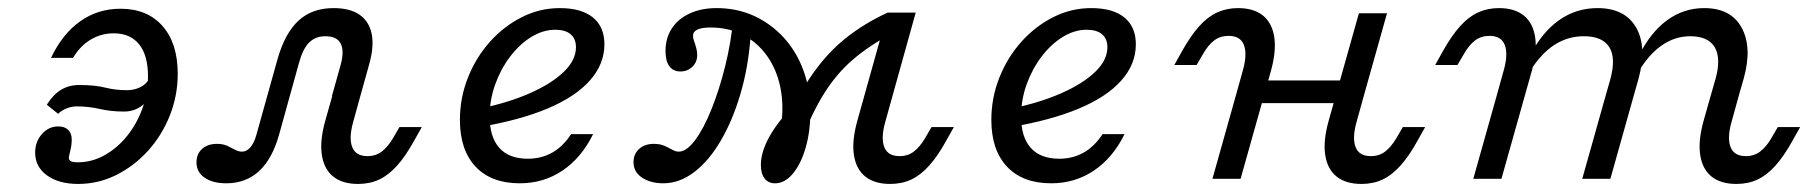

<svg xmlns="http://www.w3.org/2000/svg" viewBox="-20 -446 4528 479"><path d="M280.6 -424.2Q347.6 -424.2 385.5 -381Q423.4 -337.9 423.4 -262.1Q423.4 -207.3 403.6 -157.7Q383.9 -108.1 349.2 -69.8Q314.5 -31.5 269.8 -9.3Q225 12.9 175 12.9Q126.6 12.9 97.2 -8.5Q67.7 -29.8 67.7 -65.3Q67.7 -92.7 84.7 -111.7Q101.6 -130.6 125 -130.6Q141.1 -130.6 150 -122.2Q158.9 -113.7 158.9 -98.4Q158.9 -83.9 156 -73Q153.2 -62.1 152 -55.2Q150.8 -48.4 155.2 -44.8Q159.7 -41.1 174.2 -41.1Q208.9 -41.1 240.3 -58.5Q271.8 -75.8 296.4 -106Q321 -136.3 335.1 -175Q349.2 -213.7 349.2 -255.6Q349.2 -308.1 327 -335.5Q304.8 -362.9 263.7 -362.9Q233.1 -362.9 206.9 -347.6Q180.6 -332.3 162.1 -301.6H107.3Q135.5 -361.3 179.8 -392.7Q224.2 -424.2 280.6 -424.2ZM350.8 -247.6 361.3 -223.4Q354.8 -198.4 335.1 -183.1Q315.3 -167.7 289.5 -167.7Q256.5 -167.7 228.6 -174.2Q200.8 -180.6 171 -180.6Q159.7 -180.6 146.8 -175.8Q133.9 -171 125 -162.1L96.8 -184.7Q112.9 -210.5 132.7 -222.2Q152.4 -233.9 177.4 -233.9Q217.7 -233.9 242.7 -227.4Q267.7 -221 296.8 -221Q314.5 -221 329.4 -228.2Q344.4 -235.5 350.8 -247.6Z M544.4 11.3Q510.5 11.3 490.3 -2.8Q470.2 -16.9 470.2 -41.1Q470.2 -62.1 484.3 -74.6Q498.4 -87.1 521 -87.1Q536.3 -87.1 546.8 -82.3Q557.3 -77.4 566.1 -72.6Q575 -67.7 583.9 -67.7Q595.2 -67.7 604.4 -78.2Q613.7 -88.7 619.4 -108.9L672.6 -299.2Q691.1 -363.7 725 -394.8Q758.9 -425.8 812.1 -425.8Q853.2 -425.8 877 -409.3Q900.8 -392.7 907.3 -361.3Q913.7 -329.8 900.8 -284.7L879 -206.5H808.1L829.8 -283.9Q839.5 -319.4 829.8 -337.5Q820.2 -355.6 791.9 -355.6Q766.9 -355.6 751.2 -339.9Q735.5 -324.2 725.8 -288.7L676.6 -111.3Q659.7 -50 626.6 -19.4Q593.5 11.3 544.4 11.3ZM860.5 -139.5Q850 -100.8 858.9 -78.6Q867.7 -56.5 896.8 -56.5Q917.7 -56.5 932.7 -68.1Q947.6 -79.8 959.7 -100L976.6 -129H1032.3L1012.9 -94.4Q991.9 -56.5 970.6 -32.7Q949.2 -8.9 925.8 2Q902.4 12.9 873.4 12.9Q834.7 12.9 811.7 -5.2Q788.7 -23.4 783.1 -58.5Q777.4 -93.5 791.1 -143.5L808.9 -206.5H879Z M1276.6 11.3Q1205.6 11.3 1166.5 -30.2Q1127.4 -71.8 1127.4 -146.8Q1127.4 -202.4 1147.6 -252.8Q1167.7 -303.2 1202.4 -341.9Q1237.1 -380.6 1281.9 -403.2Q1326.6 -425.8 1376.6 -425.8Q1430.6 -425.8 1459.3 -402.4Q1487.9 -379 1487.9 -335.5Q1487.9 -286.3 1452 -245.6Q1416.1 -204.8 1346.4 -175.4Q1276.6 -146 1175.8 -129L1176.6 -175Q1247.6 -189.5 1301.6 -213.3Q1355.6 -237.1 1386.3 -266.5Q1416.9 -296 1416.9 -328.2Q1416.9 -349.2 1403.6 -360.5Q1390.3 -371.8 1365.3 -371.8Q1334.7 -371.8 1305.2 -353.6Q1275.8 -335.5 1252.4 -304.4Q1229 -273.4 1215.3 -235.1Q1201.6 -196.8 1201.6 -155.6Q1201.6 -104 1225.8 -77Q1250 -50 1296.8 -50Q1330.6 -50 1357.7 -65.3Q1384.7 -80.6 1404.8 -111.3H1459.7Q1430.6 -52.4 1383.5 -20.6Q1336.3 11.3 1276.6 11.3Z M1913.7 11.3Q1896.8 11.3 1887.5 -0.8Q1878.2 -12.9 1878.2 -34.7Q1878.2 -71.8 1906.5 -116.9Q1934.7 -162.1 1982.3 -201.6L1994.4 -194.4L1916.9 -83.1Q1931.5 -129 1931.9 -172.6Q1932.3 -216.1 1920.2 -253.2Q1908.1 -290.3 1884.7 -318.1Q1861.3 -346 1827.8 -361.7Q1794.4 -377.4 1752.4 -377.4Q1708.9 -377.4 1708.9 -356.5Q1708.9 -350.8 1711.7 -343.1Q1714.5 -335.5 1716.9 -326.6Q1719.4 -317.7 1719.4 -308.9Q1719.4 -291.1 1707.3 -279.4Q1695.2 -267.7 1677.4 -267.7Q1659.7 -267.7 1650 -280.6Q1640.3 -293.5 1640.3 -318.5Q1640.3 -350.8 1656 -375Q1671.8 -399.2 1700.8 -412.5Q1729.8 -425.8 1767.7 -425.8Q1818.5 -425.8 1860.9 -406.5Q1903.2 -387.1 1935.1 -352.4Q1966.9 -317.7 1984.3 -270.6Q2001.6 -223.4 2001.6 -166.9Q2001.6 -117.7 1989.9 -77.4Q1978.2 -37.1 1958.1 -12.9Q1937.9 11.3 1913.7 11.3ZM1634.7 11.3Q1603.2 11.3 1581.9 -2.8Q1560.5 -16.9 1560.5 -41.1Q1560.5 -62.1 1574.6 -74.6Q1588.7 -87.1 1611.3 -87.1Q1626.6 -87.1 1637.5 -82.3Q1648.4 -77.4 1656.9 -72.6Q1665.3 -67.7 1673.4 -67.7Q1692.7 -67.7 1714.1 -96.4Q1735.5 -125 1754.8 -173Q1774.2 -221 1789.1 -280.6Q1804 -340.3 1809.7 -402.4L1852.4 -354Q1846.8 -277.4 1827 -210.9Q1807.3 -144.4 1777.8 -94.4Q1748.4 -44.4 1711.7 -16.5Q1675 11.3 1634.7 11.3ZM1976.6 -89.5 1930.6 -116.1Q1964.5 -198.4 2002.4 -254.4Q2040.3 -310.5 2087.5 -348.8Q2134.7 -387.1 2194.4 -414.5L2207.3 -363.7Q2148.4 -332.3 2107.7 -297.2Q2066.9 -262.1 2036.3 -213.3Q2005.6 -164.5 1976.6 -89.5ZM2187.9 -139.5Q2177.4 -100.8 2186.3 -78.6Q2195.2 -56.5 2224.2 -56.5Q2245.2 -56.5 2260.1 -68.1Q2275 -79.8 2287.1 -100L2304 -129H2359.7L2340.3 -94.4Q2319.4 -56.5 2298 -32.7Q2276.6 -8.9 2253.2 2Q2229.8 12.9 2200.8 12.9Q2162.1 12.9 2139.1 -5.2Q2116.1 -23.4 2110.5 -58.5Q2104.8 -93.5 2118.5 -143.5L2194.4 -414.5H2264.5Z M2602.4 11.3Q2531.5 11.3 2492.3 -30.2Q2453.2 -71.8 2453.2 -146.8Q2453.2 -202.4 2473.4 -252.8Q2493.5 -303.2 2528.2 -341.9Q2562.9 -380.6 2607.7 -403.2Q2652.4 -425.8 2702.4 -425.8Q2756.5 -425.8 2785.1 -402.4Q2813.7 -379 2813.7 -335.5Q2813.7 -286.3 2777.8 -245.6Q2741.9 -204.8 2672.2 -175.4Q2602.4 -146 2501.6 -129L2502.4 -175Q2573.4 -189.5 2627.4 -213.3Q2681.5 -237.1 2712.1 -266.5Q2742.7 -296 2742.7 -328.2Q2742.7 -349.2 2729.4 -360.5Q2716.1 -371.8 2691.1 -371.8Q2660.5 -371.8 2631 -353.6Q2601.6 -335.5 2578.2 -304.4Q2554.8 -273.4 2541.1 -235.1Q2527.4 -196.8 2527.4 -155.6Q2527.4 -104 2551.6 -77Q2575.8 -50 2622.6 -50Q2656.5 -50 2683.5 -65.3Q2710.5 -80.6 2730.6 -111.3H2785.5Q2756.5 -52.4 2709.3 -20.6Q2662.1 11.3 2602.4 11.3Z M3062.9 -206.5 3081.5 -273.4Q3091.9 -312.1 3083.1 -334.3Q3074.2 -356.5 3045.2 -356.5Q3024.2 -356.5 3009.3 -345.2Q2994.4 -333.9 2982.3 -312.9L2965.3 -283.9H2909.7L2929 -318.5Q2950.8 -357.3 2971.8 -380.6Q2992.7 -404 3016.5 -414.9Q3040.3 -425.8 3068.5 -425.8Q3107.3 -425.8 3130.2 -407.7Q3153.2 -389.5 3158.9 -354.4Q3164.5 -319.4 3150.8 -269.4L3133.1 -206.5ZM3004.8 0 3062.9 -206.5H3133.1L3075 0ZM3096.8 -188.7 3112.9 -245.2H3354.8L3338.7 -188.7ZM3312.1 -206.5 3370.2 -412.9H3440.3L3382.3 -206.5ZM3363.7 -139.5Q3353.2 -100.8 3362.1 -78.6Q3371 -56.5 3400 -56.5Q3421 -56.5 3435.9 -68.1Q3450.8 -79.8 3462.9 -100L3479.8 -129H3535.5L3516.1 -94.4Q3495.2 -56.5 3473.8 -32.7Q3452.4 -8.9 3429 2Q3405.6 12.9 3376.6 12.9Q3337.9 12.9 3314.9 -5.2Q3291.9 -23.4 3286.3 -58.5Q3280.6 -93.5 3294.4 -143.5L3312.1 -206.5H3382.3Z M3985.5 -206.5 3996.8 -246Q4012.1 -300 3995.2 -327.8Q3978.2 -355.6 3931.5 -355.6Q3891.1 -355.6 3857.7 -333.9Q3824.2 -312.1 3796 -266.9V-305.6Q3826.6 -365.3 3869.4 -395.6Q3912.1 -425.8 3965.3 -425.8Q4033.9 -425.8 4061.7 -377.4Q4089.5 -329 4067.7 -249.2L4055.6 -206.5ZM4247.6 -206.5 4259.7 -248.4Q4274.2 -300 4258.1 -327.8Q4241.9 -355.6 4196.8 -355.6Q4158.9 -355.6 4126.2 -333.1Q4093.5 -310.5 4067.7 -266.9V-305.6Q4097.6 -365.3 4139.1 -395.6Q4180.6 -425.8 4231.5 -425.8Q4298.4 -425.8 4325 -377Q4351.6 -328.2 4330.6 -251.6L4317.7 -206.5ZM3713.7 -206.5 3732.3 -273.4Q3742.7 -312.1 3733.9 -334.3Q3725 -356.5 3696 -356.5Q3675 -356.5 3660.1 -345.2Q3645.2 -333.9 3633.1 -312.9L3616.1 -283.9H3560.5L3579.8 -318.5Q3601.6 -357.3 3622.6 -380.6Q3643.5 -404 3667.3 -414.9Q3691.1 -425.8 3719.4 -425.8Q3758.1 -425.8 3781 -407.7Q3804 -389.5 3809.7 -354.4Q3815.3 -319.4 3801.6 -269.4L3783.9 -206.5ZM3655.6 0 3713.7 -206.5H3783.9L3725.8 0ZM3927.4 0 3985.5 -206.5H4055.6L3997.6 0ZM4299.2 -139.5Q4288.7 -100.8 4297.6 -78.6Q4306.5 -56.5 4335.5 -56.5Q4356.5 -56.5 4371.4 -68.1Q4386.3 -79.8 4398.4 -100L4415.3 -129H4471L4451.6 -94.4Q4430.6 -56.5 4409.3 -32.7Q4387.9 -8.9 4364.5 2Q4341.1 12.9 4312.1 12.9Q4273.4 12.9 4250.4 -5.2Q4227.4 -23.4 4221.8 -58.5Q4216.1 -93.5 4229.8 -143.5L4247.6 -206.5H4317.7Z"/></svg>

Font: Playfair 5pt SemiExpanded Light
Style: Italic
Weight: 300
Width: 6
Italic angle: -15.6°
Designer: Claus Eggers Sørensen
Foundry: Claus Eggers Sørensen
Version: Version 2.203